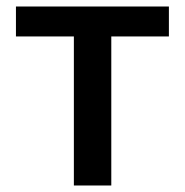

<svg xmlns="http://www.w3.org/2000/svg" viewBox="-20 -570 568 590"><path d="M29 -458H207V0H322V-458H499V-550H29Z"/></svg>

Font: Kinto Sans Med
Style: Regular
Weight: 500
Designer: Authors: Ryoko NISHIZUKA  (kana & ideographs); Paul D. Hunt (Latin, Greek & Cyrillic); Wenlong ZHANG  (bopomofo); Sandol
Foundry: Adobe Systems Incorporated, ookami Inc.
Version: Version 0.001